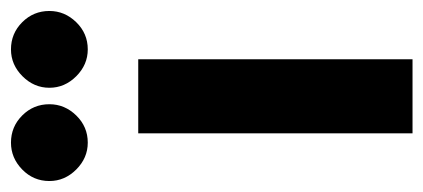

<svg xmlns="http://www.w3.org/2000/svg" viewBox="-254 -541 772 350"><g transform="rotate(-90 132.0 -366.0)"><path d="M147 -662Q147 -690 168 -711Q189 -732 217 -732Q246 -732 266.5 -711.5Q287 -691 287 -662Q287 -634 266.5 -613Q246 -592 217 -592Q189 -592 168 -613Q147 -634 147 -662ZM47 -732Q76 -732 96.5 -711.5Q117 -691 117 -662Q117 -634 96.5 -613Q76 -592 47 -592Q19 -592 -2 -613Q-23 -634 -23 -662Q-23 -691 -2 -711.5Q19 -732 47 -732ZM64 -500H199V0H64Z"/></g></svg>

Font: Oak Sans
Style: Bold
Weight: 700
Designer: Erik Kennedy, Walven
Foundry: Erik Kennedy, Walven
Version: Version 1.000